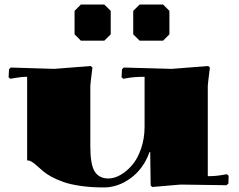

<svg xmlns="http://www.w3.org/2000/svg" viewBox="-20 -820 1060 850"><path d="M569.8 -772 598.1 -799.8H702.1L730 -772V-668L702.1 -640.1H598.1L569.8 -668ZM310.1 -772 337.9 -799.8H441.9L470.2 -772V-668L441.9 -640.1H337.9L310.1 -668ZM740.2 -515.1 901.9 -527.8 909.2 -521Q899.9 -446.8 899.9 -439.9V-40Q936.5 -40 967.8 -45.9L983.9 -48.8L992.2 -42L991.2 -7.8L982.9 0L779.8 -2.9L653.8 7.8L647 1Q647 -2.9 646 -71.8Q645 -140.6 645 -147H642.1Q615.2 -72.8 558.8 -31.5Q502.4 9.8 439.9 9.8Q384.3 9.8 338.1 3.2Q292 -3.4 262 -13.9Q231.9 -24.4 208.5 -37.1Q185.1 -49.8 170.2 -62.7Q155.3 -75.7 143.6 -86.2Q131.8 -96.7 121.3 -103.3Q110.8 -109.9 100.1 -109.9V-480Q73.2 -480 42 -474.1L25.9 -471.2L18.1 -478L20 -513.2L27.8 -521L220.2 -515.1L381.8 -527.8L389.2 -521Q379.9 -446.8 379.9 -439.9V-169.9Q379.9 -91.3 399.4 -60.5Q418.9 -29.8 460 -29.8Q485.4 -29.8 512.7 -45.2Q540 -60.5 564.2 -88.1Q588.4 -115.7 604.2 -160.9Q620.1 -206.1 620.1 -259.8V-480Q573.2 -480 542 -474.1L525.9 -471.2L518.1 -478L520 -513.2L527.8 -521Z"/></svg>

Font: Yokawerad
Style: Regular
Weight: 500
Designer: gluk
Foundry: gluk
Version: Version 0.79